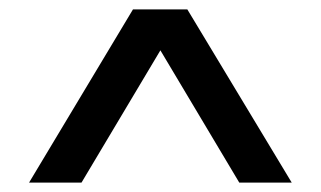

<svg xmlns="http://www.w3.org/2000/svg" viewBox="-20 -760 685 410"><path d="M42 -370 264 -740H380L603 -370H491L322.5 -652.5L154 -370Z"/></svg>

Font: Encode Sans Expanded Medium
Style: Regular
Weight: 500
Width: 7
Designer: Multiple Designers
Foundry: Impallari Type
Version: Version 3.000; ttfautohint (v1.8.3) -l 8 -r 50 -G 200 -x 14 